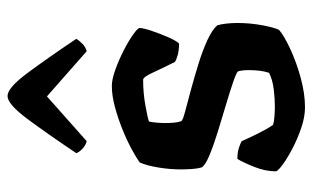

<svg xmlns="http://www.w3.org/2000/svg" viewBox="-176 -634 810 497"><g transform="rotate(-90 228.5 -385.0)"><path d="M200 0Q175 0 147 -9.5Q119 -19 94 -32Q69 -45 52.5 -57Q36 -69 34 -75Q34 -102 45 -130Q56 -158 66 -175Q83 -175 95 -171Q107 -167 112 -164Q119 -148 131 -123.5Q143 -99 154 -83Q162 -80 177 -79Q192 -78 202 -78Q223 -78 247 -81Q271 -84 289 -93Q296 -113 296 -146Q296 -161 293 -173Q291 -177 266.5 -185.5Q242 -194 206.5 -204.5Q171 -215 135.5 -226Q100 -237 74 -248Q48 -259 44 -268Q41 -278 40 -293Q39 -308 39 -322Q39 -350 44 -380Q49 -410 57 -428Q68 -436 91 -448.5Q114 -461 142.5 -472.5Q171 -484 200.5 -492Q230 -500 255 -500Q272 -500 297 -491Q322 -482 346.5 -469.5Q371 -457 388 -445Q405 -433 405 -428Q405 -419 398 -398Q391 -377 382 -356Q373 -335 365 -326Q348 -326 335 -329.5Q322 -333 317 -337Q300 -371 289 -395Q278 -419 271 -419Q238 -419 206.5 -413.5Q175 -408 163 -404Q161 -395 160 -383.5Q159 -372 159 -361Q159 -350 160 -339Q161 -328 164 -320Q167 -316 190 -310Q213 -304 246 -295Q279 -286 313 -275.5Q347 -265 374 -252.5Q401 -240 412 -227Q415 -217 416.5 -203Q418 -189 418 -175Q418 -142 412 -110Q406 -78 400 -67Q385 -54 350.5 -38Q316 -22 275.5 -11Q235 0 200 0ZM112 -565Q101 -568 92.5 -576Q84 -584 81 -592Q132 -668 170 -719Q208 -770 229 -770Q250 -770 288 -719Q326 -668 377 -592Q373 -585 364.5 -576.5Q356 -568 345 -565L228 -668Z"/></g></svg>

Font: Texturina 72pt
Style: Bold
Weight: 700
Designer: Guillermo Torres Carreño
Foundry: Omnibus-Type
Version: Version 1.002; ttfautohint (v1.8.3)